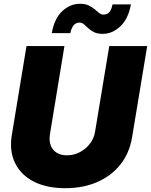

<svg xmlns="http://www.w3.org/2000/svg" viewBox="-20 -967 785 998"><path d="M319.3 11.2Q221.7 11.2 154.5 -23.7Q87.4 -58.6 57.6 -121.1Q27.8 -183.6 41.5 -265.6L117.7 -727.5H314.9L239.7 -269.5Q234.4 -235.8 243.7 -211.2Q252.9 -186.5 274.7 -173.1Q296.4 -159.7 327.6 -159.7Q364.3 -159.7 395.5 -176.3Q426.8 -192.9 447.8 -220.7Q468.8 -248.5 474.1 -282.2L547.9 -727.5H745.1L666.5 -252.9Q652.8 -170.9 605.5 -111.6Q558.1 -52.2 484.9 -20.5Q411.6 11.2 319.3 11.2ZM514.2 -791Q486.3 -791 468.8 -799.8Q451.2 -808.6 439 -820.3Q426.8 -832 416.3 -840.8Q405.8 -849.6 392.1 -849.6Q375 -849.6 363 -835.7Q351.1 -821.8 345.7 -794.9H249Q263.2 -872.1 304.2 -909.7Q345.2 -947.3 395.5 -947.3Q422.9 -947.3 440.9 -938.7Q459 -930.2 471.7 -919.2Q484.4 -908.2 494.9 -899.7Q505.4 -891.1 518.1 -891.1Q538.6 -891.1 549.3 -905Q560.1 -918.9 564.9 -944.3H660.6Q647 -869.1 605.5 -830.1Q564 -791 514.2 -791Z"/></svg>

Font: Inter 28pt Black
Style: Italic
Weight: 900
Italic angle: -9.3988°
Designer: Rasmus Andersson
Foundry: rsms
Version: Version 4.001;git-66647c0bb